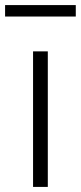

<svg xmlns="http://www.w3.org/2000/svg" viewBox="-30 -735 318 755"><path d="M-10 -670H268V-715H-10ZM100 0H158V-533H100Z"/></svg>

Font: Spoqa Han Sans Neo Light
Style: Regular
Weight: 300
Designer: [Spoqa Han Sans Neo] Dong-huui Kim ___ Younghwa Kang ___ Yujin Lee ___ [Noto Sans] Ryoko NISHIZUKA ____ (kana & ideograp
Foundry: Spoqa (http://www.spoqa-han-sans.com)
Version: Version 1.100;hotconv 1.0.109;makeotfexe 2.5.65596